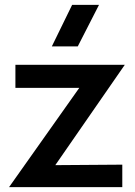

<svg xmlns="http://www.w3.org/2000/svg" viewBox="-20 -765 551 785"><path d="M17.1 0 304.2 -405.8H43V-500H490.2L206.1 -89.8L480 -91.8V0ZM191.9 -575.2 274.9 -745.1H384.8L297.9 -575.2Z"/></svg>

Font: Human Sans Medium
Style: Regular
Weight: 500
Designer: Tim Radville
Foundry: Continuum
Version: Version 1.000;FEAKit 1.0